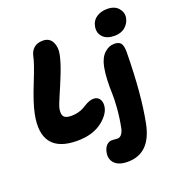

<svg xmlns="http://www.w3.org/2000/svg" viewBox="-175 -912 1198 1303"><g transform="rotate(-20 424.0 -260.5)"><path d="M731.9 -583Q676.3 -583 647.9 -613.5Q619.6 -644 628.9 -689.9Q636.2 -729 668.2 -750.5Q700.2 -772 745.1 -772Q799.8 -772 826.7 -740.2Q853.5 -708.5 846.2 -670.9Q839.8 -634.8 810.3 -608.9Q780.8 -583 731.9 -583ZM251 0Q120.1 0 67.1 -67.9Q14.2 -135.7 41 -270Q56.6 -346.7 106.4 -470Q156.2 -593.3 165 -638.2Q171.9 -675.3 196 -697.3Q220.2 -719.2 261.2 -719.2Q309.6 -719.2 329.1 -680.4Q348.6 -641.6 337.9 -590.8Q327.1 -537.1 298.3 -464.6Q269.5 -392.1 242.7 -331.3Q215.8 -270.5 210.9 -246.1Q203.6 -207.5 217.3 -190.2Q231 -172.9 271 -172.9Q298.3 -172.9 321.3 -179Q344.2 -185.1 359.6 -193.6Q375 -202.1 388.4 -210.4Q401.9 -218.8 417.5 -224.9Q433.1 -231 450.2 -231Q481 -231 494.9 -207.3Q508.8 -183.6 502 -148.9Q496.1 -121.1 474.6 -94Q453.1 -66.9 420.9 -44.9Q354 0 251 0ZM524.9 251Q460.4 251 430.4 220Q400.4 189 410.2 141.1Q416 110.4 432.9 93.3Q449.7 76.2 472.2 76.2Q479.5 76.2 491.2 77.6Q502.9 79.1 512.2 79.1Q529.8 79.1 542.2 63Q554.7 46.9 560.1 20Q574.2 -51.3 579.1 -116.9Q584 -182.6 582.3 -223.4Q580.6 -264.2 582.3 -315.2Q584 -366.2 592.8 -411.1Q605.5 -472.7 638.2 -502.9Q670.9 -533.2 709 -533.2Q742.7 -533.2 756.8 -516.1Q771 -499 771 -451.2Q767.6 -147.5 728 50.8Q688 251 524.9 251Z"/></g></svg>

Font: Shantell Sans Bouncy
Style: Italic
Weight: 800
Italic angle: -11.31°
Designer: Stephen Nixon, Anya Danilova, Shantell Martin
Foundry: Arrow Type
Version: Version 1.006;[9816181b4]